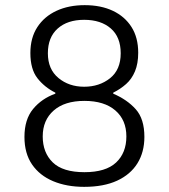

<svg xmlns="http://www.w3.org/2000/svg" viewBox="-20 -716 655 746"><path d="M307 10Q239 10 186.5 -12Q134 -34 104.5 -77Q75 -120 75 -184Q75 -252 108.5 -292.5Q142 -333 195 -352V-356Q153 -377 125.5 -412Q98 -447 98 -510Q98 -569 125 -610.5Q152 -652 199.5 -674Q247 -696 309 -696Q372 -696 418.5 -674Q465 -652 491 -611Q517 -570 517 -511Q517 -469 504.5 -439Q492 -409 470 -389.5Q448 -370 420 -356V-352Q474 -329 507.5 -291.5Q541 -254 541 -184Q541 -125 514 -81.5Q487 -38 435 -14Q383 10 307 10ZM308 -47Q391 -47 431 -84.5Q471 -122 471 -186Q471 -250 428 -287Q385 -324 308 -324Q231 -324 188.5 -286.5Q146 -249 146 -186Q146 -123 185 -85Q224 -47 308 -47ZM307 -379Q366 -379 407.5 -412Q449 -445 449 -509Q449 -572 410.5 -605.5Q372 -639 307 -639Q242 -639 204 -605Q166 -571 166 -509Q166 -447 207 -413Q248 -379 307 -379Z"/></svg>

Font: Chivo Medium ExtraLight
Style: Regular
Weight: 250
Version: Version 2.002